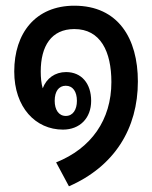

<svg xmlns="http://www.w3.org/2000/svg" viewBox="-20 -544 533 674"><path d="M222 110C382 40 464 -93 464 -258C464 -409 395 -524 241 -524C105 -524 30 -428 30 -293C30 -167 105 -89 201 -89C260 -89 300 -129 300 -190C300 -251 266 -291 212 -291C173 -291 143 -269 130 -234C125 -251 123 -271 123 -293C123 -382 160 -442 241 -442C333 -442 371 -363 371 -256C371 -123 300 -23 177 26ZM211 -137C186 -137 172 -159 172 -190C172 -223 186 -243 211 -243C236 -243 250 -222 250 -190C250 -159 236 -137 211 -137Z"/></svg>

Font: Noto Sans Thai Looped Condensed Medium
Style: Regular
Weight: 500
Width: 3
Designer: Sasikarn Vongin, Ben Mitchell
Foundry: The Fontpad Ltd
Version: Version 1.001